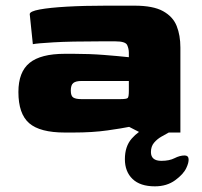

<svg xmlns="http://www.w3.org/2000/svg" viewBox="-20 -468 712 678"><path d="M209 0Q121 0 83 -33Q45 -66 45 -143Q45 -214 84.5 -246Q124 -278 209 -278H240Q296 -278 347 -274Q398 -270 435 -266V-282Q435 -296 429 -309Q423 -322 387 -322H337Q228 -322 169 -318.5Q110 -315 96 -312L85 -418Q85 -428 120 -434.5Q155 -441 216 -444.5Q277 -448 355 -448H455Q521 -448 556 -428.5Q591 -409 604 -376Q617 -343 617 -300V0H475L436 -20Q412 -15 359.5 -7.5Q307 0 239 0ZM267 -118H405Q427 -118 431 -122Q435 -126 435 -147V-182H267Q248 -182 239 -175Q230 -168 230 -148Q230 -129 239 -123.5Q248 -118 267 -118ZM527 190Q475 190 448 164Q421 138 421 94Q421 49 445 21.5Q469 -6 498 -16Q515 -22 536 -23.5Q557 -25 572 -22Q587 -19 587 -13Q587 -6 576 0Q565 6 550 14.5Q535 23 524 36Q513 49 513 69Q513 100 550 100Q578 100 596.5 90.5Q615 81 632 81Q645 81 646 93.5Q647 106 638 125Q628 147 598.5 168.5Q569 190 527 190Z"/></svg>

Font: Goldman
Style: Bold
Weight: 700
Designer: Jaikishan Patel
Version: Version 1.000; ttfautohint (v1.8.3)